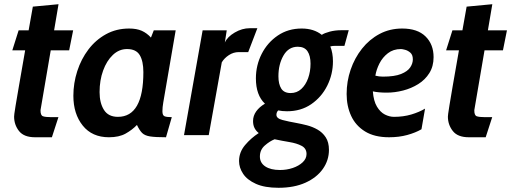

<svg xmlns="http://www.w3.org/2000/svg" viewBox="-20 -642 2428 912"><path d="M146.5 10Q93.5 10 70.2 -19.8Q47 -49.5 47 -88Q47 -92 48.2 -101.8Q49.5 -111.5 54.2 -141Q59 -170.5 69.8 -232.5Q80.5 -294.5 99.5 -403H38.5L68.5 -498H116Q125.5 -550 136 -610.5L258 -622L237 -498H327.5L308.5 -403H221L172.5 -119Q172 -94 184 -89.8Q196 -85.5 223.5 -85.5H257.5L226.5 10Z M497.5 10Q417.5 10 373 -45.5Q328.5 -101 328.5 -187Q328.5 -247 347 -304.2Q365.5 -361.5 400 -407Q434.5 -452.5 483.5 -479.5Q532.5 -506.5 593.5 -506.5Q629 -506.5 653.2 -495.8Q677.5 -485 697 -463.5L710.5 -498H814.5L755.5 -155Q751.5 -132 751.5 -113.5Q751.5 -94 761.5 -89.8Q771.5 -85.5 796 -85.5L768.5 10Q718 10 692.8 6Q667.5 2 655 -10.5Q642.5 -23 630.5 -48.5Q608 -25 576.8 -7.5Q545.5 10 497.5 10ZM540 -87Q661 -87 661 -299.5Q661 -351.5 643.8 -380.2Q626.5 -409 583.5 -409Q545.5 -409 516 -381Q486.5 -353 469.8 -306.8Q453 -260.5 453 -204.5Q453 -153 473.8 -120Q494.5 -87 540 -87Z M854 0 942.5 -498H1057L1048 -440Q1060 -467 1095 -487.5Q1130 -508 1166.5 -508H1202.5L1159 -394.5H1114Q1089 -394.5 1067.2 -380.2Q1045.5 -366 1033.5 -346L971.5 0Z M1343.5 -113.5Q1321 -113.5 1301.5 -117.5Q1293 -109 1293 -96.5Q1293 -79.5 1321.8 -72Q1350.5 -64.5 1390 -57.5Q1412 -53.5 1438.2 -46.8Q1464.5 -40 1488.2 -26.5Q1512 -13 1527.2 10.2Q1542.5 33.5 1542.5 70Q1542.5 119.5 1513.5 160.5Q1484.5 201.5 1430.8 225.8Q1377 250 1303 250Q1237 250 1195.5 231.2Q1154 212.5 1134.8 183.5Q1115.5 154.5 1115.5 123Q1115.5 81 1144 47.2Q1172.5 13.5 1209 -10Q1196.5 -19.5 1189.2 -33.5Q1182 -47.5 1182 -67Q1182 -92 1197 -113Q1212 -134 1238.5 -149.5Q1195.5 -190 1195.5 -269.5Q1195.5 -332 1223 -386Q1250.5 -440 1299.5 -473.2Q1348.5 -506.5 1413 -506.5Q1470.5 -506.5 1508.5 -476.5Q1521 -485 1546.5 -491.8Q1572 -498.5 1601.5 -498.5H1636.5L1616 -424H1569Q1566 -424 1561 -423.8Q1556 -423.5 1549 -421.5Q1561.5 -390.5 1561.5 -350.5Q1561.5 -289.5 1534.5 -235.2Q1507.5 -181 1458.5 -147.2Q1409.5 -113.5 1343.5 -113.5ZM1360.5 -200Q1390 -200 1411 -219.2Q1432 -238.5 1443.5 -270.2Q1455 -302 1455 -339.5Q1455 -377.5 1440.5 -398.8Q1426 -420 1394.5 -420Q1350.5 -420 1326.5 -378.2Q1302.5 -336.5 1302.5 -279.5Q1302.5 -242.5 1316 -221.2Q1329.5 -200 1360.5 -200ZM1214.5 101.5Q1214.5 131.5 1240 148.5Q1265.5 165.5 1310 165.5Q1342 165.5 1370.8 155.8Q1399.5 146 1417.8 128.8Q1436 111.5 1436 89.5Q1436 63 1412.8 50.8Q1389.5 38.5 1354.8 32.8Q1320 27 1284.5 19.5Q1261.5 28.5 1238 49Q1214.5 69.5 1214.5 101.5Z M1982 -28Q1953.5 -11.5 1914.5 -0.8Q1875.5 10 1828 10Q1759 10 1714.2 -17.5Q1669.5 -45 1648 -91.5Q1626.5 -138 1626.5 -195.5Q1626.5 -255.5 1645.5 -311Q1664.5 -366.5 1699.5 -410.8Q1734.5 -455 1783 -480.8Q1831.5 -506.5 1890.5 -506.5Q1963 -506.5 2001.2 -469Q2039.5 -431.5 2039.5 -370.5Q2039.5 -327 2019.5 -295Q1999.5 -263 1966.5 -242.5Q1933.5 -222 1894.5 -212Q1855.5 -202 1817.5 -202Q1777 -202 1751 -208Q1754.5 -162 1770.5 -135.5Q1786.5 -109 1808.2 -98Q1830 -87 1851.5 -87Q1896 -87 1933.8 -98.2Q1971.5 -109.5 1999 -126ZM1884.5 -409Q1848 -409 1822.5 -389.2Q1797 -369.5 1782.2 -340.2Q1767.5 -311 1763 -282.5Q1780.5 -278 1798.5 -278Q1854 -278 1885 -290.5Q1916 -303 1928.5 -321.8Q1941 -340.5 1941 -360Q1941 -381.5 1929.2 -391.8Q1917.5 -402 1904 -405.5Q1890.5 -409 1884.5 -409Z M2207 10Q2154 10 2130.8 -19.8Q2107.5 -49.5 2107.5 -88Q2107.5 -92 2108.8 -101.8Q2110 -111.5 2114.8 -141Q2119.5 -170.5 2130.2 -232.5Q2141 -294.5 2160 -403H2099L2129 -498H2176.5Q2186 -550 2196.5 -610.5L2318.5 -622L2297.5 -498H2388L2369 -403H2281.5L2233 -119Q2232.5 -94 2244.5 -89.8Q2256.5 -85.5 2284 -85.5H2318L2287 10Z"/></svg>

Font: Cabin Condensed
Style: Bold Italic
Weight: 700
Width: 3
Italic angle: -10°
Designer: Pablo Impallari
Foundry: Pablo Impallari. http://www.impallari.com Igino Marini. http://www.ikern.com
Version: Version 3.001; ttfautohint (v1.8.3)